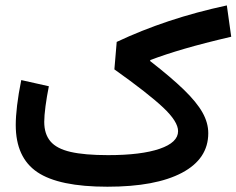

<svg xmlns="http://www.w3.org/2000/svg" viewBox="-20 -707 895 727"><path d="M60.5 -403.8 165 -380.4Q157.2 -341.8 152.3 -304.9Q147.5 -268.1 147.5 -245.6Q147.5 -199.7 170.9 -171.9Q194.3 -144 247.3 -131.8Q300.3 -119.6 389.2 -119.6Q514.6 -119.6 584.5 -143.6Q654.3 -167.5 654.3 -210.4Q654.3 -246.6 597.9 -299.8Q541.5 -353 413.1 -444.3L421.9 -548.3Q515.1 -592.3 619.1 -627Q723.1 -661.6 838.9 -686.5L855.5 -567.9Q751 -543.5 678.2 -522.2Q605.5 -501 548.8 -479.5V-475.6Q627.9 -414.1 676.3 -367.2Q724.6 -320.3 746.6 -281.2Q768.6 -242.2 768.6 -202.6Q768.6 -105.5 668.9 -52.7Q569.3 0 386.7 0Q203.1 0 121.3 -55.2Q39.6 -110.4 39.6 -233.9Q39.6 -264.6 44.7 -307.9Q49.8 -351.1 60.5 -403.8Z"/></svg>

Font: Estedad-FD SemiBold
Style: Regular
Weight: 600
Designer: Amin Abedi
Version: Version 7.3